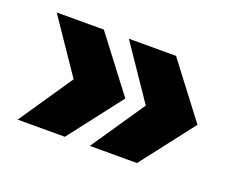

<svg xmlns="http://www.w3.org/2000/svg" viewBox="-62 -461 626 505"><g transform="rotate(20 251.0 -209.0)"><path d="M154 -59H22L124 -209L22 -359H154L269 -208ZM356 -59H224L326 -209L224 -359H356L471 -208Z"/></g></svg>

Font: Rokkitt SemiBold ExtraBold
Style: Regular
Weight: 800
Version: Version 3.103